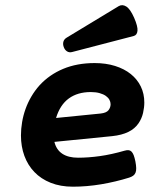

<svg xmlns="http://www.w3.org/2000/svg" viewBox="-20 -703 640 734"><path d="M188 -160.6Q195.3 -130.4 218.3 -115.2Q241.2 -100.1 278.3 -100.1Q317.9 -100.1 361.6 -106.2Q405.3 -112.3 456.5 -127Q464.8 -129.4 471.2 -128.9Q477.5 -128.4 482.4 -123.8Q487.3 -119.1 491 -109.9Q494.6 -100.6 497.6 -85.9Q500.5 -70.8 500.7 -60.3Q501 -49.8 498 -42.7Q495.1 -35.6 489 -31.2Q482.9 -26.9 473.6 -23.9Q421.9 -7.8 366.7 1.5Q311.5 10.7 258.8 10.7Q210.9 10.7 173.8 -4.2Q136.7 -19 111.6 -45.2Q86.4 -71.3 73.2 -107.2Q60.1 -143.1 60.1 -185.1Q60.1 -210.4 64.5 -236.1Q68.8 -261.7 77.6 -286.4Q86.4 -311 99.9 -334Q113.3 -356.9 131.3 -377Q168.5 -417.5 221.4 -439.7Q274.4 -461.9 341.8 -461.9Q384.8 -461.9 419.9 -450.9Q455.1 -439.9 480 -419.9Q504.9 -399.9 518.3 -372.3Q531.7 -344.7 531.7 -311Q531.7 -292.5 526.9 -271.2Q522 -250 509.8 -231.9Q495.6 -210.9 470.7 -198.7Q445.8 -186.5 409.2 -182.6ZM327.1 -351.1Q276.9 -351.1 243.2 -326.7Q209.5 -302.2 194.3 -252L364.7 -269Q386.7 -271.5 394.8 -281.7Q402.8 -292 402.8 -304.7Q402.8 -313 398.4 -321.3Q394 -329.6 384.8 -336.2Q375.5 -342.8 361.1 -346.9Q346.7 -351.1 327.1 -351.1ZM434.1 -679.7Q447.8 -687.5 462.9 -678Q478 -668.5 492.7 -635.3Q507.3 -601.6 505.6 -585.2Q503.9 -568.8 491.2 -565.4L256.8 -504.4Q245.1 -501 236.3 -506.6Q227.5 -512.2 223.6 -523.4Q219.7 -534.2 222.4 -543.7Q225.1 -553.2 234.9 -559.1Z"/></svg>

Font: Courier Prime
Style: Bold Italic
Weight: 700
Monospace: yes
Designer: Alan Dague-Greene
Foundry: Quote-Unquote Apps
Version: Version 1.202